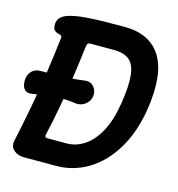

<svg xmlns="http://www.w3.org/2000/svg" viewBox="-138 -770 802 865"><g transform="rotate(15 263.0 -337.5)"><path d="M-34 -341Q-30 -364 -15 -377Q0 -390 23 -390Q75 -390 126.5 -391.5Q178 -393 230 -400Q246 -402 258.5 -394Q271 -386 277.5 -371.5Q284 -357 281 -341V-339Q279 -324 268 -311.5Q257 -299 242.5 -293.5Q228 -288 212 -290Q163 -298 111 -293Q59 -288 7 -280Q-8 -278 -18.5 -286Q-29 -294 -32.5 -309Q-36 -324 -34 -339ZM50 5Q23 5 4 -11Q-15 -27 -10 -55Q9 -142 24.5 -225Q40 -308 52 -391Q64 -474 74 -560Q74 -567 68 -569.5Q62 -572 53.5 -574Q45 -576 38.5 -582.5Q32 -589 31 -604Q30 -626 41 -639Q52 -652 71 -659Q90 -666 108 -669Q129 -673 160.5 -675.5Q192 -678 235.5 -679Q279 -680 336 -680Q456 -680 507.5 -597.5Q559 -515 533 -347Q515 -236 467 -157Q419 -78 350 -36.5Q281 5 201 5ZM120 -118Q119 -112 121.5 -108.5Q124 -105 130 -105H219Q264 -105 303 -130.5Q342 -156 371 -209.5Q400 -263 413 -347Q426 -432 420 -480Q414 -528 388.5 -547.5Q363 -567 318 -567H207Q201 -567 197 -563.5Q193 -560 192 -553.5Q191 -547 190 -539Q182 -471 172 -402Q162 -333 149.5 -262Q137 -191 120 -118Z"/></g></svg>

Font: Winky Sans Medium
Style: Italic
Weight: 500
Italic angle: -8.97852°
Designer: Simon Atzbach
Foundry: typofactur
Version: Version 1.205